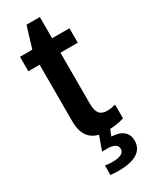

<svg xmlns="http://www.w3.org/2000/svg" viewBox="-221 -698 756 956"><g transform="rotate(-30 157.0 -220.5)"><path d="M304.2 -6.3Q256.3 8.3 197.3 8.3Q139.2 8.3 108.6 -23.7Q78.1 -55.7 78.1 -120.1V-445.3H13.2V-528.3H84L121.1 -650.4H197.8V-528.3H297.4V-445.3H197.8V-150.9Q197.8 -112.8 211.7 -95.5Q225.6 -78.1 256.3 -78.1Q272 -78.1 304.2 -85ZM299.3 117.7Q299.3 163.1 262.9 186Q226.6 209 156.2 209Q131.8 209 108.9 206.5V151.9Q127.4 155.3 149.9 155.3Q218.8 155.3 218.8 119.6Q218.8 102.1 204.1 93.3Q189.5 84.5 157.2 84.5Q147.5 84.5 140.9 84.7Q134.3 85 130.9 85.4L161.6 0H225.6L208.5 43Q254.4 44.9 276.9 64.9Q299.3 85 299.3 117.7Z"/></g></svg>

Font: Arimo SemiBold
Style: Regular
Weight: 600
Designer: Steve Matteson
Foundry: Monotype Imaging Inc.
Version: Version 1.33